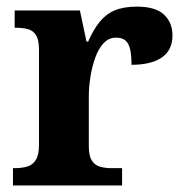

<svg xmlns="http://www.w3.org/2000/svg" viewBox="-20 -568 563 588"><path d="M19.7 0V-53H23.8Q46.8 -53 63.6 -58Q80.3 -63 89.9 -78.5Q99.4 -94 99.4 -125V-415Q99.4 -445 90.8 -459.5Q82.2 -474 66.3 -478.5Q50.5 -483 28.5 -483H24.9V-536H224.7L244.9 -440.5H249.9Q265.2 -475.7 284.2 -499.8Q303.3 -524 330.6 -535.9Q357.9 -547.7 399 -547.7Q456.4 -547.7 482.3 -523.2Q508.2 -498.7 508.2 -459.7Q508.2 -414.2 475.4 -391.8Q442.6 -369.5 382.7 -369.5Q382.7 -397.5 378.9 -415.7Q375 -433.8 365 -443.3Q354.9 -452.7 335.5 -452.7Q313.3 -452.7 297.5 -436Q281.7 -419.2 271.9 -391.8Q262 -364.5 257 -333.2Q252 -302 252 -273V-120Q252 -91 261.2 -76.5Q270.4 -62 286.3 -57.5Q302.2 -53 321.8 -53H353.9V0Z"/></svg>

Font: Noto Serif Sinhala
Style: Regular
Weight: 400
Designer: Jelle Bosma - Monotype Design Team
Foundry: Monotype Imaging Inc.
Version: Version 2.006